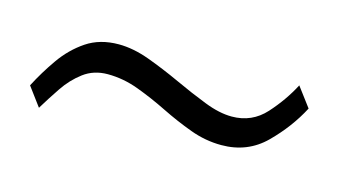

<svg xmlns="http://www.w3.org/2000/svg" viewBox="-35 -398 563 319"><g transform="rotate(15 246.0 -238.0)"><path d="M450.2 -311.5 475.1 -278.3Q456.5 -242.7 426 -212.4Q395.5 -182.1 350.6 -182.1Q323.2 -182.1 296.6 -191.9Q270 -201.7 243.9 -214.6Q217.8 -227.5 191.4 -237.3Q165 -247.1 138.2 -247.1Q114.3 -247.1 96.7 -233.9Q79.1 -220.7 66.2 -201.4Q53.2 -182.1 42 -163.6L18.1 -195.8Q31.2 -221.2 47.9 -244.9Q64.5 -268.6 87.6 -284.2Q110.8 -299.8 143.1 -299.8Q168 -299.8 196 -289.6Q224.1 -279.3 252.7 -266.1Q281.2 -252.9 307.4 -242.7Q333.5 -232.4 355 -232.4Q389.6 -232.4 412.6 -257.8Q435.5 -283.2 450.2 -311.5Z"/></g></svg>

Font: Scheherazade New
Style: Regular
Weight: 400
Designer: SIL International
Foundry: SIL International
Version: Version 4.000